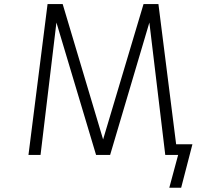

<svg xmlns="http://www.w3.org/2000/svg" viewBox="-20 -751 1040 932"><path d="M480.5 -74.2 676.8 -731.4H749L835 -50.8H914.1L859.4 160.2H801.8L844.7 1H835.9H798.8H782.2L705.1 -641.6L514.6 1H446.3L253.9 -641.6L176.8 1H118.2L210.9 -731.4H284.2Z"/></svg>

Font: GenEi Gothic M Light
Style: Regular
Weight: 300
Designer: o_tamon (Modified); [Source Han Sans]
Ryoko NISHIZUKA  (kana & ideographs); Paul D. Hunt (Latin, Greek & Cyrillic); Wenl
Version: Version 1.1a;Original Version 1.004